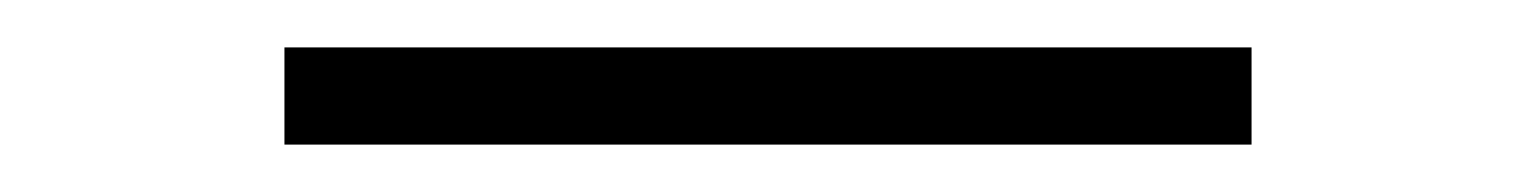

<svg xmlns="http://www.w3.org/2000/svg" viewBox="-20 -812 640 81"><path d="M100 -792H508V-751H100Z"/></svg>

Font: Inknut Antiqua Light
Style: Regular
Weight: 300
Designer: Claus Eggers Sørensen
Foundry: Claus Eggers Sørensen
Version: Version 1.003; ttfautohint (v1.8.2) -l 8 -r 50 -G 200 -x 14 